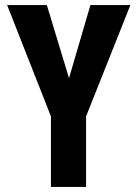

<svg xmlns="http://www.w3.org/2000/svg" viewBox="-20 -734 540 754"><path d="M180 0V-277L8 -714H164L251 -427L335 -714H492L318 -277V0Z"/></svg>

Font: Noto Sans Mono Condensed Extra
Style: Regular
Weight: 800
Width: 3
Designer: Monotype Design Team
Foundry: Monotype Imaging Inc.
Version: Version 1.900